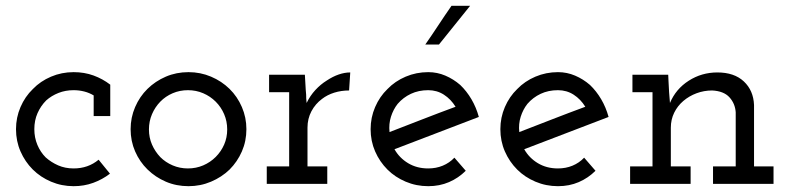

<svg xmlns="http://www.w3.org/2000/svg" viewBox="-20 -632 2714 660"><path d="M358 -35Q332 -15 300.5 -3.5Q269 8 233 8Q192 8 155.5 -7.5Q119 -23 92.5 -49.5Q66 -76 50.5 -111.5Q35 -147 35 -188Q35 -228 50.5 -264Q66 -300 93 -326Q119 -353 155.5 -368.5Q192 -384 233 -384Q270 -384 301.5 -372.5Q333 -361 359 -341V-233H302V-304Q287 -313 269.5 -317.5Q252 -322 233 -322Q205 -322 181 -312.5Q157 -303 139 -287Q120 -268 109 -243Q98 -218 98 -188Q98 -159 108.5 -134Q119 -109 137 -91Q156 -74 180 -63.5Q204 -53 233 -53Q258 -53 279.5 -60.5Q301 -68 319 -83Z M769 -49Q742 -23 705.5 -7.5Q669 8 628 8Q586 8 550 -7.5Q514 -23 487 -49.5Q460 -76 444.5 -111.5Q429 -147 429 -188Q429 -228 444.5 -264Q460 -300 487 -326.5Q514 -353 550 -368.5Q586 -384 628 -384Q669 -384 705.5 -368.5Q742 -353 769 -326.5Q796 -300 811.5 -264Q827 -228 827 -188Q827 -147 811.5 -111.5Q796 -76 769 -49ZM531 -92Q549 -74 573.5 -63.5Q598 -53 626 -53Q654 -53 678.5 -63.5Q703 -74 721.5 -92.5Q740 -111 750.5 -135Q761 -159 761 -187Q761 -215 750.5 -239.5Q740 -264 721.5 -282.5Q703 -301 678.5 -311.5Q654 -322 626 -322Q598 -322 573.5 -311.5Q549 -301 531 -282.5Q513 -264 502.5 -239.5Q492 -215 492 -187Q492 -159 502.5 -135Q513 -111 531 -92Z M1105 0H897V-60H974V-315H905V-375H1028L1031 -323Q1033 -302 1032.5 -300.5Q1032 -299 1034 -278Q1046 -303 1064 -322.5Q1082 -342 1103 -355Q1124 -369 1144.5 -376Q1165 -383 1184 -383L1180 -321Q1153 -321 1129 -313.5Q1105 -306 1087 -292Q1064 -275 1050.5 -249.5Q1037 -224 1037 -193V-60H1105Z M1581 -45Q1556 -20 1523.5 -6Q1491 8 1452 8Q1411 8 1374.5 -7.5Q1338 -23 1312 -49Q1285 -76 1269.5 -111.5Q1254 -147 1254 -188Q1254 -228 1269.5 -264Q1285 -300 1312 -326Q1338 -353 1374.5 -368.5Q1411 -384 1452 -384Q1483 -384 1511 -372Q1539 -360 1562 -340Q1584 -319 1600.5 -291Q1617 -263 1626 -230Q1553 -202 1481 -174.5Q1409 -147 1336 -119Q1353 -89 1383 -71Q1413 -53 1452 -53Q1479 -53 1502 -62.5Q1525 -72 1542 -90ZM1452 -322Q1419 -322 1392.5 -309.5Q1366 -297 1347 -275Q1332 -256 1324 -231Q1316 -206 1319 -178Q1376 -200 1432.5 -222Q1489 -244 1546 -265Q1530 -291 1506 -306.5Q1482 -322 1452 -322ZM1489 -479H1442Q1465 -512 1487 -545.5Q1509 -579 1532 -612H1596Q1569 -579 1542.5 -545.5Q1516 -512 1489 -479Z M2027 -45Q2002 -20 1969.5 -6Q1937 8 1898 8Q1857 8 1820.5 -7.5Q1784 -23 1758 -49Q1731 -76 1715.5 -111.5Q1700 -147 1700 -188Q1700 -228 1715.5 -264Q1731 -300 1758 -326Q1784 -353 1820.5 -368.5Q1857 -384 1898 -384Q1929 -384 1957 -372Q1985 -360 2008 -340Q2030 -319 2046.5 -291Q2063 -263 2072 -230Q1999 -202 1927 -174.5Q1855 -147 1782 -119Q1799 -89 1829 -71Q1859 -53 1898 -53Q1925 -53 1948 -62.5Q1971 -72 1988 -90ZM1898 -322Q1865 -322 1838.5 -309.5Q1812 -297 1793 -275Q1778 -256 1770 -231Q1762 -206 1765 -178Q1822 -200 1878.5 -222Q1935 -244 1992 -265Q1976 -291 1952 -306.5Q1928 -322 1898 -322Z M2354 0H2146V-60H2223V-315H2154V-375H2277L2278 -353Q2279 -332 2280 -315.5Q2281 -299 2283 -278Q2303 -326 2347.5 -354.5Q2392 -383 2446 -383Q2504 -383 2537 -352Q2570 -321 2572 -271V-60H2639V0H2431V-60H2509V-246Q2507 -276 2487.5 -297.5Q2468 -319 2428 -321Q2400 -321 2374.5 -311.5Q2349 -302 2329 -285Q2309 -268 2297.5 -244.5Q2286 -221 2286 -193V-60H2354Z"/></svg>

Font: Josefin Slab SemiBold
Style: Regular
Weight: 600
Designer: Santiago Orozco
Foundry: Typemade
Version: Version 2.000